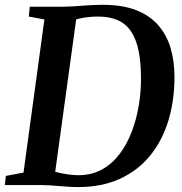

<svg xmlns="http://www.w3.org/2000/svg" viewBox="-29 -771 760 800"><path d="M95 -743H237.5Q277.5 -744 318.5 -747.5Q359.5 -751 399 -751Q481 -751 538 -728.8Q595 -706.5 630.5 -665.8Q666 -625 682 -570.2Q698 -515.5 698 -450.5Q698 -353 672.8 -269.2Q647.5 -185.5 597 -123.2Q546.5 -61 471.2 -26.2Q396 8.5 296.5 8.5Q277.5 8.5 257.5 7.2Q237.5 6 217.2 4.2Q197 2.5 177.2 1.2Q157.5 0 138 0H-9L-4.5 -38L69 -52L156 -690L91 -702ZM196.5 -22.5 179 -62Q190 -58 209.8 -53Q229.5 -48 253 -44.5Q276.5 -41 297.5 -41Q353 -41 395.8 -64.8Q438.5 -88.5 469.2 -129.2Q500 -170 519.8 -221.8Q539.5 -273.5 549 -330Q558.5 -386.5 558.5 -441.5Q558.5 -509.5 548.5 -559Q538.5 -608.5 517 -640.2Q495.5 -672 461.5 -687Q427.5 -702 379.5 -702Q356.5 -702 336.5 -699.5Q316.5 -697 301.2 -693.5Q286 -690 276.5 -686.5L292 -716.5Z"/></svg>

Font: Merriweather 48pt SemiBold
Style: Italic
Weight: 600
Italic angle: -7.8°
Designer: Eben Sorkin
Foundry: Eben Sorkin
Version: Version 2.101